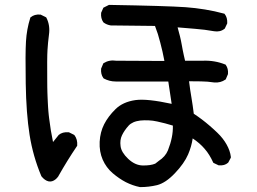

<svg xmlns="http://www.w3.org/2000/svg" viewBox="-20 -721 1040 776"><path d="M545.9 35.2Q530.8 32.2 516.4 27.1Q502 22 488.3 15.1Q461.4 1 435.5 -21Q409.2 -43.5 395 -75.9Q380.9 -108.4 382.8 -147.9Q384.8 -187 400.9 -218.8Q417 -250.5 446.8 -279.8Q476.6 -309.1 526.9 -316.4Q550.8 -319.8 587.6 -315.9Q624.5 -312 673.8 -301.3L660.2 -391.6H447.3Q422.4 -391.6 399.4 -403.8L398.4 -404.8L397.5 -405.8Q386.7 -421.4 388.7 -442.9V-443.8L389.2 -444.8L397 -463.4L397.5 -464.8L398.9 -465.8Q404.3 -469.2 410.4 -471.7Q416.5 -474.1 422.9 -475.3Q429.2 -476.6 436 -476.6Q442.9 -476.6 449.7 -475.6L644.5 -474.6Q637.2 -513.7 627.9 -548.3Q619.1 -584 606.4 -616.2L428.7 -618.2H428.2H427.7Q411.6 -620.6 398.9 -629.9L397.9 -630.9L397.5 -631.3Q386.7 -647 388.7 -668.5V-669.4L389.2 -670.4L397 -688L397.9 -689.9L399.9 -690.9L419.4 -700.7L420.4 -701.2H421.9Q651.9 -697.3 730.5 -691.9Q770 -689 808.8 -682.6Q847.7 -676.3 885.3 -666L887.2 -665.5L888.2 -664.1Q899.4 -650.4 898.4 -627.4V-626.5L897.9 -625.5L889.2 -606.9L888.7 -605.5L887.7 -605Q878.9 -597.7 868.2 -595.2Q857.4 -592.8 845.7 -594.7Q826.7 -598.1 807.4 -600.6Q788.1 -603 768.6 -604.5Q733.4 -606.9 697.8 -610.4Q700.2 -601.1 702.6 -592.3Q705.1 -583.5 707.3 -574.7Q709.5 -565.9 711.2 -557.6Q712.9 -549.3 714.4 -541Q716.3 -529.8 718.5 -518.8Q720.7 -507.8 723.1 -496.8Q725.6 -485.8 728 -475.6H799.8Q847.7 -477.5 890.1 -460.4L891.6 -460L892.6 -458.5Q897.9 -451.2 900.1 -442.1Q902.3 -433.1 901.4 -422.4V-421.4L900.9 -420.4L893.1 -401.9L892.6 -400.4L891.1 -399.4Q871.6 -385.7 846.2 -387.7H845.7Q832.5 -389.6 818.8 -390.9Q805.2 -392.1 792 -392.1Q780.3 -392.1 768.1 -392.3Q755.9 -392.6 744.1 -392.6Q748.5 -356.4 753.9 -325.7Q759.3 -293.5 763.2 -261.2Q779.8 -250.5 795.9 -238.3Q812 -226.1 827.6 -212.6Q843.3 -199.2 858.4 -184.6Q870.6 -172.9 879.9 -160.9Q889.2 -148.9 896 -136.7Q902.8 -124.5 907.2 -112.1Q911.6 -99.6 913.1 -86.4V-85L912.6 -83L902.8 -64.5L902.3 -64L901.4 -63Q887.7 -50.8 864.7 -52.7H863.8L862.8 -53.2L844.2 -62L842.3 -63L841.3 -64.9Q834.5 -80.1 825.9 -94Q817.4 -107.9 806.6 -120.1Q797.4 -130.9 785.2 -141.6Q772.9 -152.3 758.8 -161.6Q753.9 -128.4 740.2 -96.7Q732.4 -78.6 719 -59.6Q705.6 -40.5 687 -21Q668 -1 649.9 11Q631.8 22.9 614.7 27.3Q581.5 35.2 546.9 35.2H546.4ZM147 -9.3Q113.3 -89.4 99.6 -175.8Q85.9 -262.2 84 -383.8Q82 -504.9 85 -553.7Q87.9 -602.5 102.1 -647.9L102.5 -649.9L103.5 -650.9Q119.1 -664.1 143.1 -662.1H144L145 -661.6L164.6 -651.9L166.5 -650.9L167.5 -649.4Q183.6 -618.2 177.7 -579.1Q173.8 -549.3 171.9 -518.1Q170.9 -502.9 170.7 -471.2Q170.4 -439.5 170.9 -391.6Q170.9 -379.9 171.1 -368.4Q171.4 -356.9 171.6 -346.4Q171.9 -335.9 172.4 -325.9Q172.9 -315.9 173.3 -306.4Q173.8 -296.9 174.3 -288.3Q174.8 -279.8 175.5 -271.7Q176.3 -263.7 177 -256.1Q177.7 -248.5 178.7 -241.7Q181.6 -218.3 185.5 -194.1Q189.5 -169.9 194.3 -147L216.3 -174.3V-174.8L216.8 -175.3Q232.4 -188.5 257.3 -186.5H258.3L259.3 -186L278.8 -176.3L280.3 -175.3L281.2 -174.3Q293.9 -157.2 292 -133.3V-131.8L291 -130.4Q271.5 -101.6 252.4 -70.8Q233.4 -40 215.8 -8.8V-8.3Q213.9 -5.9 212.2 -3.9Q210.4 -2 208.7 0Q207 2 205.1 3.4Q190.9 15.1 176.3 12Q161.6 8.8 147.9 -7.8L147.5 -8.8ZM607.4 -59.6 620.6 -69.8V-70.3H621.1Q648.4 -87.9 658.7 -113.3Q664.1 -127 668 -139.9Q671.9 -152.8 674.3 -165Q679.2 -188 678.7 -213.4Q647.5 -223.1 615.2 -230Q597.7 -233.9 580.8 -234.6Q564 -235.4 547.4 -233.9Q539.6 -232.9 532.5 -231.2Q525.4 -229.5 519.3 -226.8Q513.2 -224.1 508.3 -220.7Q503.4 -217.3 499.5 -212.9Q482.4 -193.8 473.1 -174.3Q463.9 -155.3 467.3 -130.4Q470.2 -105.5 498 -79.1Q525.9 -52.7 557.1 -52.2Q588.9 -51.8 607.4 -59.6Z"/></svg>

Font: NaikaiFont
Style: SemiBold
Weight: 600
Version: Version 1.89